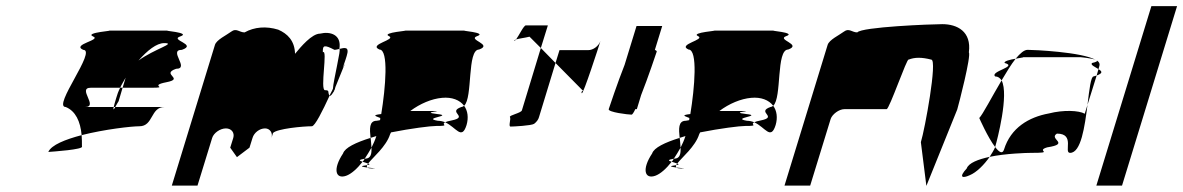

<svg xmlns="http://www.w3.org/2000/svg" viewBox="-20 -795 3870 628"><path d="M138 -298C152 -299 255 -306 248 -316C248 -329 248 -341 247 -353C194 -339 148 -321 138 -298ZM195 -445C150 -445 298 -632 252 -632C213 -650 314 -664 284 -676C255 -689 362 -695 334 -695H531C503 -695 608 -689 570 -676C533 -664 627 -650 575 -632C529 -632 602 -570 556 -570C504 -552 586 -538 524 -526C463 -514 537 -508 474 -508H381L391 -541C385 -530 378 -519 373 -508H277C231 -508 304 -445 258 -445H352C349 -433 353 -437 357 -445H518C472 -445 482 -382 436 -382C410 -382 322 -372 247 -353C243 -398 227 -432 195 -445ZM360 -474C356 -460 353 -451 352 -445H357C361 -453 368 -464 368 -464L381 -508H373C367 -496 363 -485 360 -474ZM433 -597C485 -635 559 -654 517 -654C492 -654 462 -630 433 -597Z M542 -188H626L674 -344C679 -360 700 -375 719 -375C737 -375 748 -361 743 -344L733 -312L755 -281L796 -312L806 -344C811 -361 829 -375 847 -375C863 -375 873 -360 868 -344L873 -360C886 -374 971 -382 1000 -382C1010 -382 1035 -432 1058 -482C1050 -494 1060 -500 1043 -500C1026 -500 1053 -637 1036 -624C1035 -648 1041 -649 1074 -632C1079 -632 1085 -634 1090 -635C1098 -682 1060 -693 1027 -685C1000 -685 964 -642 945 -619C944 -662 920 -685 890 -698C851 -710 812 -707 780 -689C763 -689 753 -704 737 -692C721 -680 688 -665 683 -648ZM1090 -634V-635C1107 -639 1124 -644 1114 -612C1114 -612 1109 -595 1101 -573C1107 -585 1109 -589 1106 -580C1109 -591 1093 -548 1079 -515C1076 -509 1076 -504 1074 -500H1073L1072 -498L1074 -499C1071 -494 1069 -491 1068 -490C1064 -483 1059 -480 1058 -482C1061 -490 1066 -497 1069 -505C1070 -530 1097 -639 1090 -634ZM1074 -500V-499Z M1102 -293C1068 -242 1077 -208 1112 -220C1129 -226 1148 -243 1166 -266C1156 -269 1150 -272 1173 -276C1180 -287 1188 -299 1195 -312C1194 -322 1194 -333 1192 -344C1144 -329 1108 -312 1102 -293ZM1221 -633C1183 -650 1278 -665 1252 -677C1226 -689 1327 -695 1302 -695H1502C1477 -695 1576 -689 1541 -677C1507 -665 1594 -650 1547 -633C1507 -633 1527 -475 1498 -449C1484 -468 1458 -478 1426 -475C1392 -472 1354 -456 1322 -432H1390C1451 -432 1347 -429 1410 -422C1466 -416 1358 -409 1412 -400C1420 -400 1429 -398 1436 -395C1420 -387 1455 -383 1407 -383C1388 -383 1325 -375 1259 -362L1256 -356C1243 -315 1199 -280 1184 -260C1180 -262 1171 -264 1166 -266C1169 -269 1171 -272 1173 -276H1174C1193 -276 1196 -292 1195 -312C1201 -324 1207 -337 1211 -350C1204 -348 1199 -346 1192 -344C1189 -373 1187 -400 1212 -400C1216 -401 1221 -401 1223 -402C1224 -404 1223 -407 1224 -409C1214 -414 1191 -418 1227 -422C1241 -507 1252 -633 1221 -633ZM1176 -254C1178 -254 1180 -255 1181 -255C1179 -252 1180 -249 1182 -247C1167 -249 1153 -251 1176 -254ZM1181 -255C1192 -257 1189 -258 1184 -260C1182 -258 1182 -257 1181 -255ZM1182 -247C1184 -245 1188 -244 1196 -244C1219 -244 1199 -245 1182 -247ZM1436 -395C1472 -379 1490 -335 1506 -386C1513 -410 1510 -433 1498 -449C1495 -447 1492 -445 1489 -445C1441 -428 1516 -413 1457 -401C1446 -399 1440 -397 1436 -395Z M1662 -662C1663 -661 1666 -663 1668 -666C1665 -665 1661 -663 1662 -662ZM1668 -666C1677 -678 1693 -712 1700 -712H1772L1749 -638L1712 -675C1696 -671 1677 -669 1668 -666ZM1648 -412C1652 -406 1642 -381 1650 -381C1659 -381 1718 -384 1727 -390C1735 -396 1741 -404 1743 -412L1797 -589L1749 -638L1687 -434C1684 -425 1644 -418 1648 -412ZM1797 -589 1810 -631H1904C1920 -631 1938 -644 1944 -661C1940 -647 1887 -484 1883 -490C1878 -497 1893 -500 1885 -500ZM1944 -662V-661Z M1971 -438C1968 -428 2035 -420 2046 -420C2048 -420 2053 -427 2058 -438H2063L2077 -484C2100 -542 2126 -620 2128 -626C2129 -628 2126 -630 2122 -632L2146 -710H2062L2023 -583C2000 -525 1973 -444 1971 -438Z M2113 -293C2079 -242 2088 -208 2123 -220C2140 -226 2159 -243 2177 -266C2167 -269 2161 -272 2184 -276C2191 -287 2199 -299 2206 -312C2205 -322 2205 -333 2203 -344C2155 -329 2119 -312 2113 -293ZM2232 -633C2194 -650 2289 -665 2263 -677C2237 -689 2338 -695 2313 -695H2513C2488 -695 2587 -689 2552 -677C2518 -665 2605 -650 2558 -633C2518 -633 2538 -475 2509 -449C2495 -468 2469 -478 2437 -475C2403 -472 2365 -456 2333 -432H2401C2462 -432 2358 -429 2421 -422C2477 -416 2369 -409 2423 -400C2431 -400 2440 -398 2447 -395C2431 -387 2466 -383 2418 -383C2399 -383 2336 -375 2270 -362L2267 -356C2254 -315 2210 -280 2195 -260C2191 -262 2182 -264 2177 -266C2180 -269 2182 -272 2184 -276H2185C2204 -276 2207 -292 2206 -312C2212 -324 2218 -337 2222 -350C2215 -348 2210 -346 2203 -344C2200 -373 2198 -400 2223 -400C2227 -401 2232 -401 2234 -402C2235 -404 2234 -407 2235 -409C2225 -414 2202 -418 2238 -422C2252 -507 2263 -633 2232 -633ZM2187 -254C2189 -254 2191 -255 2192 -255C2190 -252 2191 -249 2193 -247C2178 -249 2164 -251 2187 -254ZM2192 -255C2203 -257 2200 -258 2195 -260C2193 -258 2193 -257 2192 -255ZM2193 -247C2195 -245 2199 -244 2207 -244C2230 -244 2210 -245 2193 -247ZM2447 -395C2483 -379 2501 -335 2517 -386C2524 -410 2521 -433 2509 -449C2506 -447 2503 -445 2500 -445C2452 -428 2527 -413 2468 -401C2457 -399 2451 -397 2447 -395Z M2546 -188H2630L2697 -406C2702 -421 2724 -438 2742 -438H2880C2889 -438 2947 -607 2952 -600C2972 -608 2995 -608 3026 -600C3047 -600 3005 -372 2992 -330L3010 -187L3111 -437C3116 -454 3157 -612 3149 -624C3158 -692 3111 -716 3062 -716C3027 -716 2798 -707 2784 -689C2767 -689 2757 -704 2741 -692C2725 -680 2692 -665 2687 -648Z M3183 -409C3183 -409 3211 -345 3235 -314L3236 -318C3241 -335 3281 -486 3256 -532C3224 -478 3194 -420 3183 -409ZM3142 -244C3116 -216 3126 -210 3152 -222C3174 -231 3199 -256 3217 -282C3180 -274 3148 -262 3142 -244ZM3235 -545C3217 -562 3311 -577 3266 -589C3263 -595 3284 -600 3302 -603C3287 -584 3272 -559 3256 -532C3251 -540 3244 -545 3235 -545ZM3302 -603C3322 -607 3339 -608 3316 -608H3514C3511 -608 3552 -605 3564 -599C3519 -625 3361 -632 3341 -632C3330 -632 3317 -621 3302 -603ZM3217 -282C3224 -293 3231 -304 3235 -314C3248 -297 3259 -290 3264 -306C3286 -377 3345 -412 3411 -424C3458 -436 3509 -434 3528 -423L3537 -452C3528 -381 3516 -295 3480 -295C3458 -295 3498 -358 3437 -358C3408 -340 3483 -325 3405 -313C3365 -301 3433 -295 3352 -295C3338 -295 3269 -293 3217 -282ZM3552 -589C3545 -583 3562 -576 3573 -569L3576 -580C3578 -587 3575 -592 3568 -597C3570 -595 3566 -592 3552 -589ZM3564 -599C3566 -598 3567 -598 3568 -597C3567 -598 3565 -598 3564 -599ZM3557 -545C3548 -545 3543 -502 3537 -452L3567 -548ZM3567 -548 3573 -569C3584 -562 3589 -556 3567 -548Z M3566 -188H3650L3830 -775H3746Z"/></svg>

Font: bitstorm
Style: extobl
Weight: 400
Version: Version 0.2